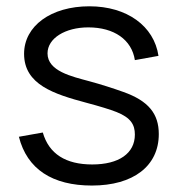

<svg xmlns="http://www.w3.org/2000/svg" viewBox="-20 -575 565 610"><path d="M272 14.5C403.5 14.5 484.5 -47.5 484.5 -149C484.5 -213.5 452 -254.5 371.5 -283C339.5 -294.5 300.5 -307 263.5 -317C208 -332 131 -349 131 -405.5C131 -453.5 187.5 -488 260.5 -488C342.5 -488 398.5 -449 408.5 -384L483.5 -397.5C469.5 -492.5 383 -555 264 -555C142 -555 56.5 -492.5 56.5 -404C56.5 -306 152 -276 254.5 -248.5C296 -237.5 330.5 -227 350.5 -219C395.5 -201 408.5 -179 408.5 -147.5C408.5 -87.5 357.5 -52.5 273 -52.5C189 -52.5 135.5 -86 116 -154L40 -140.5C66 -37.5 146.5 14.5 272 14.5Z"/></svg>

Font: Vela Sans
Style: Regular
Weight: 400
Designer: Principal design: Mikhail Sharanda - project Manrope.
Design modification: Ravid Balaliev
Foundry: Mikhail Sharanda
Version: Version 1.001